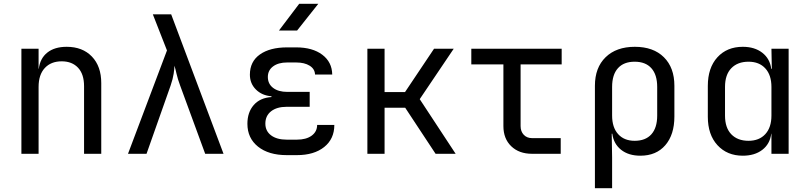

<svg xmlns="http://www.w3.org/2000/svg" viewBox="-20 -805 4240 1005"><path d="M92 0V-550H182V-445H183Q190 -500 228 -530Q266 -560 329 -560Q412 -560 461 -509Q510 -458 510 -370V0H420V-354Q420 -417 388.5 -450.5Q357 -484 303 -484Q247 -484 214.5 -449Q182 -414 182 -350V0Z M650 0 854 -541 780 -730H876L1150 0H1054L923 -357Q910 -392 904 -419Q898 -446 893 -461Q893 -446 889 -419Q885 -392 873 -357L747 0Z M1534 7H1481Q1386 7 1330.5 -37.5Q1275 -82 1275 -157Q1275 -217 1308 -255Q1341 -293 1401 -297V-301Q1351 -305 1319.5 -336.5Q1288 -368 1288 -414Q1288 -483 1340.5 -520Q1393 -557 1483 -557H1530Q1616 -557 1667 -518.5Q1718 -480 1719 -415H1629Q1628 -444 1601 -461Q1574 -478 1530 -478H1483Q1437 -478 1409.5 -457.5Q1382 -437 1382 -402Q1382 -366 1409.5 -345Q1437 -324 1484 -324H1601V-246H1481Q1429 -246 1399 -222.5Q1369 -199 1369 -158Q1369 -119 1399 -96.5Q1429 -74 1481 -74H1534Q1583 -74 1611.5 -95Q1640 -116 1640 -151H1730Q1730 -78 1677 -35.5Q1624 7 1534 7ZM1440 -645 1546 -785H1646L1535 -645Z M1903 0V-550H1993V-323H2100L2252 -550H2355L2177 -286L2365 0H2260L2101 -241H1993V0Z M2765 0Q2697 0 2656 -39.5Q2615 -79 2615 -145V-468H2447V-550H2920V-468H2705V-145Q2705 -117 2721.5 -99.5Q2738 -82 2765 -82H2915V0Z M3094 180V-356Q3094 -451 3150 -505.5Q3206 -560 3303 -560Q3400 -560 3455 -505.5Q3510 -451 3510 -356V-195Q3510 -100 3462.5 -45Q3415 10 3332 10Q3270 10 3231 -21Q3192 -52 3185 -105H3182L3184 20V180ZM3302 -68Q3359 -68 3389.5 -102Q3420 -136 3420 -200V-350Q3420 -414 3389.5 -448Q3359 -482 3302 -482Q3245 -482 3214.5 -448Q3184 -414 3184 -350V-200Q3184 -138 3215.5 -103Q3247 -68 3302 -68Z M3868 10Q3786 10 3735.5 -45Q3685 -100 3685 -194V-355Q3685 -450 3735 -505Q3785 -560 3868 -560Q3930 -560 3970 -529Q4010 -498 4017 -445H4020L4018 -550H4108V0H4018V-105H4017Q4010 -51 3970 -20.5Q3930 10 3868 10ZM3898 -68Q3954 -68 3986 -103Q4018 -138 4018 -200V-350Q4018 -412 3986 -447Q3954 -482 3898 -482Q3841 -482 3808 -448Q3775 -414 3775 -350V-200Q3775 -136 3808 -102Q3841 -68 3898 -68Z"/></svg>

Font: JetBrainsMono NFM
Style: Regular
Weight: 400
Monospace: yes
Designer: Philipp Nurullin, Konstantin Bulenkov
Foundry: JetBrains
Version: Version 2.304; ttfautohint (v1.8.4.7-5d5b);Nerd Fonts 3.3.0